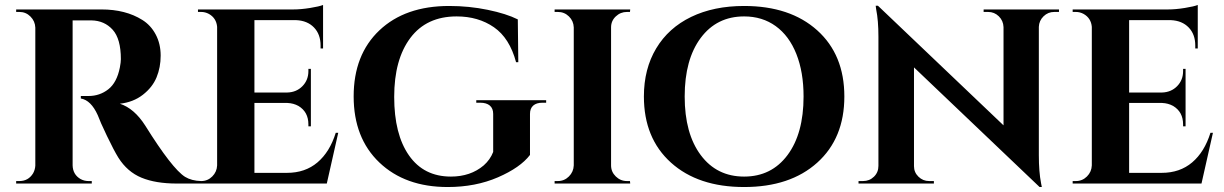

<svg xmlns="http://www.w3.org/2000/svg" viewBox="-20 -738 4922 772"><path d="M318 -656H275Q273 -656 272 -656V-73Q273 -36 304 -18Q319 -10 336 -10H349V0H45V-10H58Q94 -10 113 -41Q121 -55 122 -72V-627Q121 -653 102.5 -671.5Q84 -690 58 -690H45V-700H388Q485 -700 552 -658Q586 -637 606 -599.5Q626 -562 626 -514.5Q626 -467 609.5 -427Q593 -387 554.5 -357Q516 -327 462 -321Q520 -302 564 -233Q672 -60 724 -27Q750 -11 789 -10V0H691Q606 0 549 -23.5Q492 -47 456 -104Q438 -133 410 -191.5Q382 -250 373 -275Q346 -335 305 -342V-352H336Q381 -352 415.5 -379Q450 -406 462 -467Q466 -488 466 -500Q466 -582 433 -618.5Q400 -655 348 -656Q338 -656 318 -656Z M789 -10Q815 -10 833.5 -28.5Q852 -47 853 -73V-630Q850 -665 820 -682Q805 -690 789 -690H776V-700H1159Q1190 -700 1227 -706Q1264 -712 1279 -718V-543H1269V-555Q1269 -600 1242.5 -627.5Q1216 -655 1171 -657H1003V-366H1135Q1172 -367 1196 -391.5Q1220 -416 1220 -452V-461H1230V-230H1220V-238Q1220 -288 1180 -312Q1160 -323 1136 -324H1003V-43H1134Q1207 -43 1256.5 -85Q1306 -127 1330 -204H1340L1294 0H776V-10Z M2176 -325H2161Q2137 -325 2124 -313.5Q2111 -302 2111 -280V-115Q2072 -64 1982 -25Q1892 14 1780 14Q1609 14 1505.5 -84.5Q1402 -183 1402 -350.5Q1402 -518 1505.5 -616Q1609 -714 1786 -714Q1866 -714 1941 -698.5Q2016 -683 2062 -660L2064 -488H2055Q2029 -585 1966 -628.5Q1903 -672 1816 -672Q1695 -672 1630 -585.5Q1565 -499 1565 -348.5Q1565 -198 1624.5 -113Q1684 -28 1793 -28Q1872 -28 1925 -73Q1951 -96 1963 -127V-280Q1963 -302 1949.5 -313.5Q1936 -325 1911 -325H1895V-335H2176Z M2223 -10Q2249 -10 2267.5 -28.5Q2286 -47 2287 -73V-628Q2286 -654 2267.5 -672Q2249 -690 2223 -690H2210V-700H2514L2513 -690H2501Q2475 -690 2456 -672Q2437 -654 2437 -628V-73Q2437 -47 2456 -28.5Q2475 -10 2501 -10H2513L2514 0H2210V-10Z M2972 -714Q3157 -714 3266 -616Q3375 -518 3375 -350Q3375 -182 3266 -84Q3157 14 2972 14Q2787 14 2678 -84Q2569 -182 2569 -350Q2569 -461 2618.5 -543.5Q2668 -626 2759 -670Q2850 -714 2972 -714ZM3211 -350Q3211 -448 3182 -521Q3153 -594 3099 -633Q3045 -672 2972 -672Q2862 -672 2797.5 -585.5Q2733 -499 2733 -350Q2733 -201 2797.5 -114.5Q2862 -28 2972 -28Q3082 -28 3146.5 -114.5Q3211 -201 3211 -350Z M4219 -690Q4194 -690 4176 -672.5Q4158 -655 4157 -630V-114Q4157 -47 4166 -1L4169 14H4160L3655 -467V-70Q3655 -45 3673 -27.5Q3691 -10 3716 -10H3735V0H3432V-10H3450Q3476 -10 3494 -27.5Q3512 -45 3512 -71V-590Q3512 -656 3503 -700L3501 -715H3510L4015 -234V-629Q4014 -655 3996 -672.5Q3978 -690 3953 -690H3935V-700H4238V-690Z M4306 -10Q4332 -10 4350.5 -28.5Q4369 -47 4370 -73V-630Q4367 -665 4337 -682Q4322 -690 4306 -690H4293V-700H4676Q4707 -700 4744 -706Q4781 -712 4796 -718V-543H4786V-555Q4786 -600 4759.5 -627.5Q4733 -655 4688 -657H4520V-366H4652Q4689 -367 4713 -391.5Q4737 -416 4737 -452V-461H4747V-230H4737V-238Q4737 -288 4697 -312Q4677 -323 4653 -324H4520V-43H4651Q4724 -43 4773.5 -85Q4823 -127 4847 -204H4857L4811 0H4293V-10Z"/></svg>

Font: Cinzel Decorative
Style: Bold
Weight: 700
Version: Version 1.002;PS 001.002;hotconv 1.0.56;makeotf.lib2.0.21325